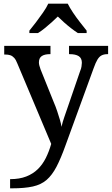

<svg xmlns="http://www.w3.org/2000/svg" viewBox="-20 -786 609 1046"><path d="M35 190Q86 190 123 175.5Q160 161 186 135.5Q212 110 229.5 75Q247 40 259 -2L75 -439Q67 -460 57.5 -470.5Q48 -481 36.5 -485Q25 -489 6 -489H3V-536H255V-491H252Q223 -491 207.5 -480.5Q192 -470 192 -446Q192 -438 194.5 -428.5Q197 -419 201 -408L273 -229Q283 -206 291.5 -180.5Q300 -155 306.5 -133Q313 -111 315 -95Q321 -122 331.5 -151.5Q342 -181 350 -205L417 -400Q422 -411 424 -423.5Q426 -436 426 -444Q426 -469 409 -480Q392 -491 359 -491H356V-536H569V-491H566Q547 -491 534 -484.5Q521 -478 511 -461.5Q501 -445 490 -414L338 3Q312 76 288 122Q264 168 234 194Q204 220 159 230Q114 240 46 240H35ZM140 -619Q156 -638 175.5 -664Q195 -690 214 -717Q233 -744 243 -766H349Q360 -744 378 -717Q396 -690 416.5 -664Q437 -638 452 -619V-606H404Q387 -617 367 -632.5Q347 -648 328.5 -664.5Q310 -681 295 -696Q280 -681 261.5 -664.5Q243 -648 224 -632.5Q205 -617 187 -606H140Z"/></svg>

Font: Noto Serif Kannada Medium
Style: Regular
Weight: 500
Version: Version 2.003